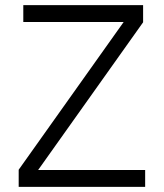

<svg xmlns="http://www.w3.org/2000/svg" viewBox="-20 -730 640 750"><path d="M53 0V-67L463 -644H71V-710H539V-643L129 -66H547V0Z"/></svg>

Font: Geist Mono Light
Style: Regular
Weight: 300
Monospace: yes
Designer: Basement.studio, Andrés Briganti, Mateo Zaragoza
Foundry: Basement.studio, Vercel, Andrés Briganti, Guido Ferreyra, Mateo Zaragoza
Version: Version 1.500; ttfautohint (v1.8.4.7-5d5b)